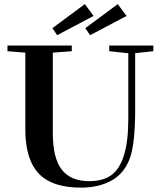

<svg xmlns="http://www.w3.org/2000/svg" viewBox="-20 -880 765 914"><path d="M252 -712.4 229.5 -746.1 383.8 -860.4 425.3 -804.2ZM408.7 -712.4 386.2 -746.1 540.5 -860.4 582.5 -804.2ZM365.7 13.2Q262.2 13.2 200.2 -24.9Q100.6 -85.4 100.6 -265.1V-629.4L15.6 -636.2V-663.1H321.8V-636.2L231.4 -629.4V-247.6Q231.4 -127 274.2 -72.3Q316.9 -17.6 404.8 -17.6Q468.8 -17.6 508.5 -45.2Q548.3 -72.8 569.6 -139.2Q590.8 -205.6 590.8 -315.9V-626.5L500 -636.2V-663.1H710V-636.2L623.5 -627V-360.4Q623.5 -192.9 597.2 -123.5Q569.8 -52.7 509.5 -19.8Q449.2 13.2 365.7 13.2Z"/></svg>

Font: Elstob 14pt SemiBold
Style: Regular
Weight: 600
Designer: Peter S. Baker
Version: Version 1.015